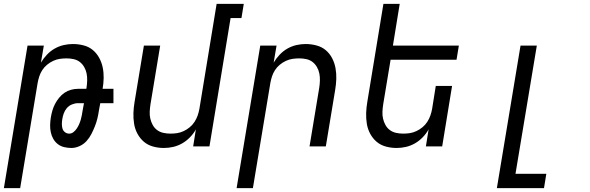

<svg xmlns="http://www.w3.org/2000/svg" viewBox="-24 -755 3044 990"><path d="M-4 215 118 -520H202L187 -432Q200 -454 218 -473Q236 -492 258 -504.5Q280 -517 304 -522.5Q328 -528 352 -528Q380 -528 407 -521Q434 -514 454 -497.5Q474 -481 487 -457.5Q500 -434 505.5 -407.5Q511 -381 510.5 -353Q510 -325 505 -297H561V-223H493L486 -185Q483 -164 478 -143.5Q473 -123 465 -103Q457 -83 447 -63.5Q437 -44 422 -27.5Q407 -11 386 -1.5Q365 8 344 8Q325 8 306.5 3.5Q288 -1 274 -12Q260 -23 251 -38.5Q242 -54 238 -72.5Q234 -91 234.5 -110.5Q235 -130 238 -149Q241 -167 246 -184.5Q251 -202 259.5 -218.5Q268 -235 280.5 -250.5Q293 -266 308.5 -276.5Q324 -287 342 -292Q360 -297 378 -297H421L422 -302Q425 -321 425.5 -340Q426 -359 422.5 -376.5Q419 -394 410 -409.5Q401 -425 387.5 -435.5Q374 -446 356 -450Q338 -454 319 -454Q302 -454 284.5 -451.5Q267 -449 250 -441Q233 -433 218.5 -421Q204 -409 194 -393.5Q184 -378 178.5 -361Q173 -344 170 -327L80 215ZM333 -66Q345 -66 355 -74Q365 -82 372 -92.5Q379 -103 384 -114.5Q389 -126 392.5 -138Q396 -150 398 -161.5Q400 -173 402 -185L409 -223H378Q363 -223 347 -216.5Q331 -210 320.5 -197.5Q310 -185 304.5 -169.5Q299 -154 297 -139Q295 -127 295 -114.5Q295 -102 298.5 -91Q302 -80 311.5 -73Q321 -66 333 -66Z M821 8Q792 8 765 0.5Q738 -7 718 -24Q698 -41 685 -65Q672 -89 667.5 -116.5Q663 -144 664 -172.5Q665 -201 670 -230L718 -520H802L752 -218Q749 -199 748 -180Q747 -161 751 -143.5Q755 -126 763.5 -110.5Q772 -95 786 -84.5Q800 -74 818 -70Q836 -66 855 -66Q872 -66 889 -68.5Q906 -71 923 -79Q940 -87 954.5 -99Q969 -111 979 -126.5Q989 -142 995 -159Q1001 -176 1004 -193L1093 -735H1233L1221 -662H1165L1056 0H972L986 -88Q974 -66 955.5 -47Q937 -28 915 -15.5Q893 -3 869 2.5Q845 8 821 8Z M1196 215 1318 -520H1402L1387 -432Q1400 -454 1418 -473Q1436 -492 1458 -504.5Q1480 -517 1504 -522.5Q1528 -528 1552 -528Q1581 -528 1608.5 -520.5Q1636 -513 1656 -496Q1676 -479 1688.5 -455Q1701 -431 1706 -403.5Q1711 -376 1710 -347.5Q1709 -319 1704 -290L1656 0H1572L1622 -302Q1625 -321 1625.5 -340Q1626 -359 1622.5 -376.5Q1619 -394 1610 -409.5Q1601 -425 1587.5 -435.5Q1574 -446 1556 -450Q1538 -454 1519 -454Q1502 -454 1484.5 -451.5Q1467 -449 1450 -441Q1433 -433 1418.5 -421Q1404 -409 1394 -393.5Q1384 -378 1378.5 -361Q1373 -344 1370 -327L1280 215Z M2021 8Q1992 8 1965 0.5Q1938 -7 1918 -24Q1898 -41 1885 -65Q1872 -89 1867.5 -116.5Q1863 -144 1864 -172.5Q1865 -201 1870 -230L1953 -735H2037L2002 -520H2342L2330 -447H1990L1952 -218Q1949 -199 1948 -180Q1947 -161 1951 -143.5Q1955 -126 1963.5 -110.5Q1972 -95 1986 -84.5Q2000 -74 2018 -70Q2036 -66 2055 -66Q2072 -66 2089 -68.5Q2106 -71 2123 -79Q2140 -87 2154.5 -99Q2169 -111 2179 -126.5Q2189 -142 2195 -159Q2201 -176 2204 -193L2223 -312H2307L2256 0H2172L2186 -88Q2174 -66 2155.5 -47Q2137 -28 2115 -15.5Q2093 -3 2069 2.5Q2045 8 2021 8Z M2538 215 2660 -520H2744L2634 141H2793L2781 215Z"/></svg>

Font: Iosevka Extended
Style: Italic
Weight: 400
Width: 7
Italic angle: -9°
Monospace: yes
Designer: Belleve Invis
Foundry: Belleve Invis
Version: Version 32.5.0; ttfautohint (v1.8.4)